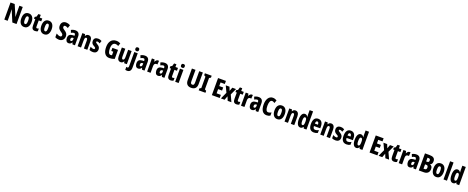

<svg xmlns="http://www.w3.org/2000/svg" viewBox="379 -4037 18386 7546"><g transform="rotate(20 9572.5 -264.0)"><path d="M577 0V-714H436V-428C437 -380 439 -334 443 -251H439L240 -714H65V0H205V-291C204 -336 203 -388 198 -474H202L401 0Z M1106 -276C1106 -458 1021 -559 892 -559C738 -559 675 -439 675 -276C675 -125 741 10 890 10C1050 10 1106 -129 1106 -276ZM821 -274C821 -386 842 -435 891 -435C941 -435 961 -385 961 -276C961 -166 941 -114 891 -114C842 -114 821 -167 821 -274Z M1390 -115C1361 -115 1348 -133 1348 -170V-431H1454V-549H1348V-663H1251L1216 -545L1150 -508V-431H1205V-171C1205 -49 1246 10 1347 10C1388 10 1429 0 1461 -18V-133C1434 -122 1411 -115 1390 -115Z M1945 -276C1945 -458 1860 -559 1731 -559C1577 -559 1514 -439 1514 -276C1514 -125 1580 10 1729 10C1889 10 1945 -129 1945 -276ZM1660 -274C1660 -386 1681 -435 1730 -435C1780 -435 1800 -385 1800 -276C1800 -166 1780 -114 1730 -114C1681 -114 1660 -167 1660 -274Z M2566 -208C2566 -303 2519 -360 2434 -415C2363 -462 2343 -478 2343 -525C2343 -560 2363 -585 2401 -585C2436 -585 2471 -572 2524 -542L2566 -675C2501 -709 2447 -724 2395 -724C2262 -724 2191 -640 2192 -517C2192 -397 2265 -350 2325 -307C2389 -262 2414 -237 2414 -196C2414 -159 2395 -130 2349 -130C2299 -130 2242 -154 2187 -189V-33C2243 -2 2301 10 2353 10C2479 10 2566 -74 2566 -208Z M2841 -560C2776 -560 2713 -543 2662 -512L2703 -405C2750 -432 2785 -444 2819 -444C2858 -444 2876 -417 2876 -368V-346L2805 -343C2686 -338 2622 -283 2622 -166C2622 -76 2658 10 2751 10C2817 10 2855 -17 2889 -73H2892L2915 0H3020V-363C3020 -496 2954 -560 2841 -560ZM2842 -249 2876 -251V-201C2876 -143 2849 -105 2812 -105C2782 -105 2767 -124 2767 -168C2767 -218 2792 -247 2842 -249Z M3390 -559C3336 -559 3292 -536 3268 -482H3258L3243 -549H3130V0H3274V-259C3274 -387 3289 -431 3341 -431C3383 -431 3393 -392 3393 -317V0H3537V-361C3537 -489 3482 -559 3390 -559Z M3950 -165C3950 -252 3900 -297 3836 -335C3767 -377 3760 -387 3760 -408C3760 -431 3773 -441 3799 -441C3841 -441 3871 -423 3905 -401L3944 -515C3892 -545 3845 -559 3791 -559C3681 -559 3618 -502 3618 -403C3618 -322 3652 -270 3724 -232C3802 -192 3804 -176 3804 -154C3804 -127 3788 -113 3756 -113C3706 -113 3657 -135 3619 -158V-21C3666 1 3712 10 3765 10C3879 10 3950 -47 3950 -165Z M4438 -409V-279H4522V-130C4502 -124 4488 -121 4463 -121C4385 -121 4351 -213 4351 -355C4351 -512 4409 -594 4499 -594C4545 -594 4589 -579 4626 -555L4669 -679C4621 -706 4560 -724 4494 -724C4303 -724 4194 -585 4194 -359C4194 -128 4282 10 4458 10C4535 10 4602 -4 4673 -32V-409Z M5190 -549H5046V-273C5046 -176 5036 -118 4975 -118C4940 -118 4926 -158 4926 -236V-549H4782V-192C4782 -65 4834 10 4931 10C4988 10 5028 -17 5053 -69H5061L5078 0H5190Z M5297 -689C5297 -637 5324 -611 5375 -611C5426 -611 5452 -637 5452 -689C5452 -740 5428 -768 5375 -768C5321 -768 5297 -741 5297 -689ZM5287 240C5387 239 5446 181 5446 53V-549H5302V44C5302 91 5287 115 5254 115C5239 115 5224 112 5207 106V229C5232 237 5260 240 5287 240Z M5750 -560C5685 -560 5622 -543 5571 -512L5612 -405C5659 -432 5694 -444 5728 -444C5767 -444 5785 -417 5785 -368V-346L5714 -343C5595 -338 5531 -283 5531 -166C5531 -76 5567 10 5660 10C5726 10 5764 -17 5798 -73H5801L5824 0H5929V-363C5929 -496 5863 -560 5750 -560ZM5751 -249 5785 -251V-201C5785 -143 5758 -105 5721 -105C5691 -105 5676 -124 5676 -168C5676 -218 5701 -247 5751 -249Z M6294 -559C6238 -559 6197 -509 6177 -461H6170L6150 -549H6039V0H6183V-279C6183 -358 6214 -405 6285 -405C6297 -405 6313 -404 6323 -400L6334 -554C6316 -559 6305 -559 6294 -559Z M6582 -560C6517 -560 6454 -543 6403 -512L6444 -405C6491 -432 6526 -444 6560 -444C6599 -444 6617 -417 6617 -368V-346L6546 -343C6427 -338 6363 -283 6363 -166C6363 -76 6399 10 6492 10C6558 10 6596 -17 6630 -73H6633L6656 0H6761V-363C6761 -496 6695 -560 6582 -560ZM6583 -249 6617 -251V-201C6617 -143 6590 -105 6553 -105C6523 -105 6508 -124 6508 -168C6508 -218 6533 -247 6583 -249Z M7065 -115C7036 -115 7023 -133 7023 -170V-431H7129V-549H7023V-663H6926L6891 -545L6825 -508V-431H6880V-171C6880 -49 6921 10 7022 10C7063 10 7104 0 7136 -18V-133C7109 -122 7086 -115 7065 -115Z M7284 -768C7231 -768 7207 -741 7207 -689C7207 -637 7233 -611 7284 -611C7336 -611 7361 -637 7361 -689C7361 -740 7338 -768 7284 -768ZM7356 -549H7212V0H7356Z M8110 -228V-714H7958V-242C7958 -151 7934 -123 7881 -123C7830 -123 7803 -150 7803 -241V-714H7652V-226C7652 -70 7733 10 7879 10C8029 10 8110 -74 8110 -228Z M8478 0V-81L8412 -119V-595L8478 -633V-714H8195V-633L8261 -595V-119L8195 -81V0Z M9075 0V-130H8897V-305H9062V-434H8897V-585H9075V-714H8746V0Z M9252 -281 9124 0H9277L9340 -167L9407 0H9563L9435 -280L9558 -549H9402L9344 -394L9284 -549H9128Z M9817 -115C9788 -115 9775 -133 9775 -170V-431H9881V-549H9775V-663H9678L9643 -545L9577 -508V-431H9632V-171C9632 -49 9673 10 9774 10C9815 10 9856 0 9888 -18V-133C9861 -122 9838 -115 9817 -115Z M10219 -559C10163 -559 10122 -509 10102 -461H10095L10075 -549H9964V0H10108V-279C10108 -358 10139 -405 10210 -405C10222 -405 10238 -404 10248 -400L10259 -554C10241 -559 10230 -559 10219 -559Z M10507 -560C10442 -560 10379 -543 10328 -512L10369 -405C10416 -432 10451 -444 10485 -444C10524 -444 10542 -417 10542 -368V-346L10471 -343C10352 -338 10288 -283 10288 -166C10288 -76 10324 10 10417 10C10483 10 10521 -17 10555 -73H10558L10581 0H10686V-363C10686 -496 10620 -560 10507 -560ZM10508 -249 10542 -251V-201C10542 -143 10515 -105 10478 -105C10448 -105 10433 -124 10433 -168C10433 -218 10458 -247 10508 -249Z M11051 -594C11088 -594 11125 -576 11164 -550L11205 -675C11152 -707 11098 -724 11038 -724C10877 -724 10783 -572 10783 -356C10783 -121 10873 10 11034 10C11090 10 11139 -2 11184 -28V-162C11138 -138 11098 -121 11055 -121C10977 -121 10940 -202 10940 -355C10940 -496 10975 -594 11051 -594Z M11695 -276C11695 -458 11610 -559 11481 -559C11327 -559 11264 -439 11264 -276C11264 -125 11330 10 11479 10C11639 10 11695 -129 11695 -276ZM11410 -274C11410 -386 11431 -435 11480 -435C11530 -435 11550 -385 11550 -276C11550 -166 11530 -114 11480 -114C11431 -114 11410 -167 11410 -274Z M12045 -559C11991 -559 11947 -536 11923 -482H11913L11898 -549H11785V0H11929V-259C11929 -387 11944 -431 11996 -431C12038 -431 12048 -392 12048 -317V0H12192V-361C12192 -489 12137 -559 12045 -559Z M12444 10C12496 10 12526 -10 12559 -57H12568L12588 0H12703V-760H12559V-578C12559 -553 12563 -523 12566 -479H12561C12532 -535 12490 -559 12439 -559C12340 -559 12280 -453 12280 -276C12280 -98 12339 10 12444 10ZM12489 -110C12448 -110 12426 -165 12426 -278C12426 -382 12447 -435 12489 -435C12538 -435 12559 -391 12559 -292V-260C12559 -156 12538 -110 12489 -110Z M12996 -558C12861 -558 12791 -457 12791 -272C12791 -94 12857 10 13013 10C13072 10 13123 -2 13169 -29V-149C13119 -118 13078 -106 13029 -106C12965 -106 12933 -145 12932 -231H13195V-310C13195 -465 13123 -558 12996 -558ZM12997 -447C13038 -447 13061 -408 13061 -334H12933C12933 -417 12960 -447 12997 -447Z M13539 -559C13485 -559 13441 -536 13417 -482H13407L13392 -549H13279V0H13423V-259C13423 -387 13438 -431 13490 -431C13532 -431 13542 -392 13542 -317V0H13686V-361C13686 -489 13631 -559 13539 -559Z M14099 -165C14099 -252 14049 -297 13985 -335C13916 -377 13909 -387 13909 -408C13909 -431 13922 -441 13948 -441C13990 -441 14020 -423 14054 -401L14093 -515C14041 -545 13994 -559 13940 -559C13830 -559 13767 -502 13767 -403C13767 -322 13801 -270 13873 -232C13951 -192 13953 -176 13953 -154C13953 -127 13937 -113 13905 -113C13855 -113 13806 -135 13768 -158V-21C13815 1 13861 10 13914 10C14028 10 14099 -47 14099 -165Z M14360 -558C14225 -558 14155 -457 14155 -272C14155 -94 14221 10 14377 10C14436 10 14487 -2 14533 -29V-149C14483 -118 14442 -106 14393 -106C14329 -106 14297 -145 14296 -231H14559V-310C14559 -465 14487 -558 14360 -558ZM14361 -447C14402 -447 14425 -408 14425 -334H14297C14297 -417 14324 -447 14361 -447Z M14784 10C14836 10 14866 -10 14899 -57H14908L14928 0H15043V-760H14899V-578C14899 -553 14903 -523 14906 -479H14901C14872 -535 14830 -559 14779 -559C14680 -559 14620 -453 14620 -276C14620 -98 14679 10 14784 10ZM14829 -110C14788 -110 14766 -165 14766 -278C14766 -382 14787 -435 14829 -435C14878 -435 14899 -391 14899 -292V-260C14899 -156 14878 -110 14829 -110Z M15670 0V-130H15492V-305H15657V-434H15492V-585H15670V-714H15341V0Z M15847 -281 15719 0H15872L15935 -167L16002 0H16158L16030 -280L16153 -549H15997L15939 -394L15879 -549H15723Z M16412 -115C16383 -115 16370 -133 16370 -170V-431H16476V-549H16370V-663H16273L16238 -545L16172 -508V-431H16227V-171C16227 -49 16268 10 16369 10C16410 10 16451 0 16483 -18V-133C16456 -122 16433 -115 16412 -115Z M16814 -559C16758 -559 16717 -509 16697 -461H16690L16670 -549H16559V0H16703V-279C16703 -358 16734 -405 16805 -405C16817 -405 16833 -404 16843 -400L16854 -554C16836 -559 16825 -559 16814 -559Z M17102 -560C17037 -560 16974 -543 16923 -512L16964 -405C17011 -432 17046 -444 17080 -444C17119 -444 17137 -417 17137 -368V-346L17066 -343C16947 -338 16883 -283 16883 -166C16883 -76 16919 10 17012 10C17078 10 17116 -17 17150 -73H17153L17176 0H17281V-363C17281 -496 17215 -560 17102 -560ZM17103 -249 17137 -251V-201C17137 -143 17110 -105 17073 -105C17043 -105 17028 -124 17028 -168C17028 -218 17053 -247 17103 -249Z M17591 -714H17400V0H17617C17754 0 17837 -80 17837 -208C17837 -297 17811 -352 17735 -374V-379C17795 -394 17824 -459 17824 -535C17824 -663 17742 -714 17591 -714ZM17596 -432H17551V-587H17593C17645 -587 17672 -564 17672 -514C17672 -457 17646 -432 17596 -432ZM17551 -309H17601C17653 -309 17682 -280 17682 -222C17682 -159 17656 -129 17605 -129H17551Z M18344 -276C18344 -458 18259 -559 18130 -559C17976 -559 17913 -439 17913 -276C17913 -125 17979 10 18128 10C18288 10 18344 -129 18344 -276ZM18059 -274C18059 -386 18080 -435 18129 -435C18179 -435 18199 -385 18199 -276C18199 -166 18179 -114 18129 -114C18080 -114 18059 -167 18059 -274Z M18578 0V-760H18434V0Z M18831 10C18883 10 18913 -10 18946 -57H18955L18975 0H19090V-760H18946V-578C18946 -553 18950 -523 18953 -479H18948C18919 -535 18877 -559 18826 -559C18727 -559 18667 -453 18667 -276C18667 -98 18726 10 18831 10ZM18876 -110C18835 -110 18813 -165 18813 -278C18813 -382 18834 -435 18876 -435C18925 -435 18946 -391 18946 -292V-260C18946 -156 18925 -110 18876 -110Z"/></g></svg>

Font: Noto Sans Gujarati UI ExtraCondensed ExtraBold
Style: Regular
Weight: 800
Width: 2
Designer: Jelle Bosma - Monotype Design Team, Universal Thirst
Foundry: Monotype Imaging Inc.
Version: Version 2.106